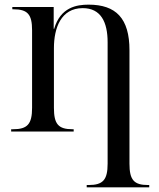

<svg xmlns="http://www.w3.org/2000/svg" viewBox="-20 -566 685 826"><path d="M353 240H622V230H617C556 230 537 208 537 138V-350C537 -487 479 -546 361 -546C310 -546 240 -535 213 -442H211V-536H33V-526H38C99 -526 118 -504 118 -436V-102C118 -32 98 -10 36 -10H28V0H297V-10H292C231 -10 212 -32 212 -102V-359C212 -445 242 -531 336 -531C414 -531 443 -471 443 -384V138C443 208 423 230 361 230H353Z"/></svg>

Font: Noto Serif Display
Style: Regular
Weight: 400
Designer: Monotype Design Team
Foundry: Monotype Imaging Inc.
Version: Version 2.009